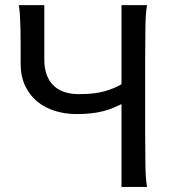

<svg xmlns="http://www.w3.org/2000/svg" viewBox="-20 -733 687 753"><path d="M556.6 -712.9Q551.3 -683.6 550.3 -628.2Q549.3 -572.8 549.3 -500.5V-212.4Q549.3 -140.1 550.3 -84.7Q551.3 -29.3 556.6 0H456.5V-324.7Q440.4 -316.9 423.6 -309.8Q406.7 -302.7 386.2 -297.4Q365.7 -292 340.1 -288.8Q314.5 -285.6 280.8 -285.6Q235.8 -285.6 196 -297.9Q156.2 -310.1 126.2 -334.7Q96.2 -359.4 78.6 -396.5Q61 -433.6 61 -483.4V-554.2Q61 -589.4 60.3 -619.6Q59.6 -649.9 58.1 -674.1Q56.6 -698.2 53.7 -712.9H153.8V-498Q153.8 -468.8 161.6 -444.3Q169.4 -419.9 185.8 -401.9Q202.1 -383.8 228 -373.8Q253.9 -363.8 290.5 -363.8Q351.6 -363.8 391.6 -375.5Q431.6 -387.2 456.5 -402.8V-712.9Z"/></svg>

Font: Andika
Style: Regular
Weight: 400
Designer: Victor Gaultney, Annie Olsen, Julie Remington, Don Collingsworth, Eric Hays
Foundry: SIL International
Version: Version 1.001